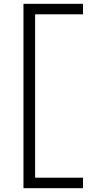

<svg xmlns="http://www.w3.org/2000/svg" viewBox="-20 -843 540 1006"><path d="M103 143V-823H415V-768H164V88H415V143Z"/></svg>

Font: Iosevka SS04 Light
Style: Regular
Weight: 300
Monospace: yes
Designer: Belleve Invis
Foundry: Belleve Invis
Version: Version 19.0.0; ttfautohint (v1.8.4)